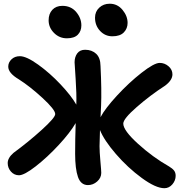

<svg xmlns="http://www.w3.org/2000/svg" viewBox="-20 -971 962 1022"><path d="M578.1 -777.8Q539.6 -777.8 512.7 -806.4Q485.8 -835 485.8 -877Q485.8 -909.2 508.3 -930.2Q530.8 -951.2 564 -951.2Q605 -951.2 632.1 -918.5Q659.2 -885.7 659.2 -849.1Q659.2 -819.3 639.2 -798.6Q619.1 -777.8 578.1 -777.8ZM335.9 -767.1Q295.9 -767.1 267.3 -795.9Q238.8 -824.7 238.8 -862.8Q238.8 -897.5 258.5 -918.7Q278.3 -939.9 312 -939.9Q357.9 -939.9 385.5 -907.2Q413.1 -874.5 413.1 -835.9Q413.1 -805.7 394.3 -786.4Q375.5 -767.1 335.9 -767.1ZM81.1 -38.1Q55.7 -38.1 38.3 -57.6Q21 -77.1 21 -103Q21 -130.4 51.8 -157.2Q129.9 -214.4 201.9 -279.5Q273.9 -344.7 273.9 -363.8Q273.9 -387.2 206.3 -449.5Q138.7 -511.7 80.1 -548.8Q23.9 -582 23.9 -616.2Q23.9 -638.7 41.3 -655.3Q58.6 -671.9 85.9 -671.9Q120.6 -671.9 182.9 -627.2Q245.1 -582.5 302 -522.2Q358.9 -461.9 386.2 -414.1Q388.2 -471.2 382.6 -551Q377 -630.9 377 -639.2Q377 -667.5 391.1 -686.8Q405.3 -706.1 433.1 -706.1Q468.8 -706.1 491.7 -684.8Q514.6 -663.6 515.1 -619.1Q521.5 -491.7 518.1 -408.2Q517.1 -387.2 515.1 -347.2Q539.1 -393.1 602.8 -462.2Q666.5 -531.2 733.6 -583.7Q800.8 -636.2 830.1 -636.2Q856.4 -636.2 877.2 -618.2Q897.9 -600.1 897.9 -575.2Q897.9 -544.4 858.9 -515.1Q780.3 -464.4 708.3 -401.6Q636.2 -338.9 636.2 -313Q636.2 -276.9 714.6 -205.6Q793 -134.3 879.9 -85Q897.9 -74.2 906.5 -63.2Q915 -52.2 915 -35.2Q915 -10.3 897.5 10.3Q879.9 30.8 855 30.8Q809.1 30.8 734.6 -23.7Q660.2 -78.1 596.9 -151.4Q533.7 -224.6 512.2 -278.8Q509.8 -201.7 509.8 -192.9Q509.8 -163.1 514.4 -112.8Q519 -62.5 519 -50.8Q519 -24.4 497.3 -5.1Q475.6 14.2 448.2 14.2Q410.2 14.2 395 -29.1Q379.9 -72.3 379.9 -152.8Q379.9 -227.5 382.8 -315.9Q353.5 -265.1 292.5 -199.2Q231.4 -133.3 170.2 -85.7Q108.9 -38.1 81.1 -38.1Z"/></svg>

Font: Shantell Sans Irregular
Style: Regular
Weight: 600
Designer: Stephen Nixon, Anya Danilova, Shantell Martin
Foundry: Arrow Type
Version: Version 1.006;[9816181b4]